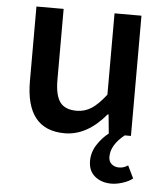

<svg xmlns="http://www.w3.org/2000/svg" viewBox="-52 -556 704 811"><g transform="rotate(5 300.0 -151.0)"><path d="M514.2 125 540 178.2Q523.9 191.4 497.8 199.7Q471.7 208 450.2 208Q407.7 208 379.9 185.1Q352.1 162.1 352.1 120.1Q352.1 83 372.6 51.3Q393.1 19.5 420.9 -2L413.1 -82H409.2Q329.6 13.2 234.9 13.2Q69.8 13.2 69.8 -193.8V-509.8H185.1V-209Q185.1 -144.5 206.1 -115.2Q227.1 -85.9 276.9 -85.9Q311 -85.9 339.4 -104Q367.7 -122.1 400.9 -165V-509.8H515.1V0H488.8Q432.1 45.4 432.1 95.2Q432.1 115.7 445.1 126.5Q458 137.2 476.1 137.2Q496.6 137.2 514.2 125Z"/></g></svg>

Font: Office Code Pro Medium
Style: Regular
Weight: 500
Designer: Nathan Rutzky & Paul D. Hunt
Foundry: Adobe Systems Incorporated
Version: Version 1.004;PS 001.004;hotconv 1.0.70;makeotf.lib2.5.58329